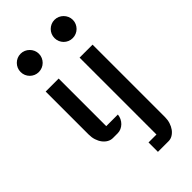

<svg xmlns="http://www.w3.org/2000/svg" viewBox="-316 -875 1220 1220"><g transform="rotate(-45 294.0 -265.0)"><path d="M145 -629.4Q127.9 -629.4 113 -635.7Q98.1 -642.1 86.9 -653.3Q75.7 -664.6 69.3 -679.4Q63 -694.3 63 -711.4Q63 -728.5 69.3 -743.4Q75.7 -758.3 86.9 -769.5Q98.1 -780.8 113 -787.4Q127.9 -793.9 145 -793.9Q162.1 -793.9 177 -787.4Q191.9 -780.8 203.1 -769.5Q214.4 -758.3 220.9 -743.4Q227.5 -728.5 227.5 -711.4Q227.5 -694.3 220.9 -679.4Q214.4 -664.6 203.1 -653.3Q191.9 -642.1 176.8 -635.7Q161.6 -629.4 145 -629.4ZM87.9 -511.2H204.6V-83.5H309.1Q307.6 -66.4 300 -51Q292.5 -35.6 281 -24.4Q269.5 -13.2 254.9 -6.6Q240.2 0 224.1 0H181.2Q162.1 0 145 -9.8Q127.9 -19.5 115.2 -36.4Q102.5 -53.2 95.2 -75.7Q87.9 -98.1 87.9 -124ZM449.7 -629.4Q432.6 -629.4 417.7 -635.7Q402.8 -642.1 391.6 -653.3Q380.4 -664.6 374 -679.4Q367.7 -694.3 367.7 -711.4Q367.7 -728.5 374 -743.4Q380.4 -758.3 391.6 -769.5Q402.8 -780.8 417.7 -787.4Q432.6 -793.9 449.7 -793.9Q466.8 -793.9 481.7 -787.4Q496.6 -780.8 507.8 -769.5Q519 -758.3 525.6 -743.4Q532.2 -728.5 532.2 -711.4Q532.2 -694.3 525.6 -679.4Q519 -664.6 507.8 -653.3Q496.6 -642.1 481.4 -635.7Q466.3 -629.4 449.7 -629.4ZM392.6 179.7V-511.2H509.3V139.2Q509.3 165 502 187.7Q494.6 210.4 482.2 227.3Q469.7 244.1 452.9 254.2Q436 264.2 417 264.2H321.3V179.7Z"/></g></svg>

Font: Atomic Age
Style: Regular
Weight: 400
Designer: James Grieshaber
Foundry: James Grieshaber
Version: Version 1.008; ttfautohint (v1.4.1) -l 6 -r 46 -G 0 -x 0 -H 